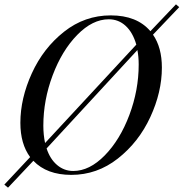

<svg xmlns="http://www.w3.org/2000/svg" viewBox="-40 -793 847 886"><path d="M666 -633Q707 -574 707 -481Q707 -368 653.5 -252.5Q600 -137 504 -61.5Q408 14 289 14Q176 14 114 -51L-3 73L-20 59L99 -68Q54 -129 54 -226Q54 -339 107 -455Q160 -571 255.5 -646.5Q351 -722 471 -722Q592 -722 654 -649L772 -773L787 -760ZM160 -213Q160 -171 168 -133L589 -587Q573 -643 540 -673.5Q507 -704 462 -704Q387 -704 316.5 -632Q246 -560 203 -445.5Q160 -331 160 -213ZM600 -495Q600 -532 594 -562L175 -108Q191 -59 223.5 -31.5Q256 -4 298 -4Q373 -4 443.5 -76Q514 -148 557 -262.5Q600 -377 600 -495Z"/></svg>

Font: Playfair Display
Style: Italic
Weight: 400
Italic angle: -14°
Designer: Claus Eggers Sørensen
Foundry: Claus Eggers Sørensen
Version: Version 1.200; ttfautohint (v1.6)